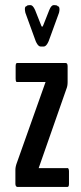

<svg xmlns="http://www.w3.org/2000/svg" viewBox="-20 -741 323 761"><path d="M141.1 -556.6Q127.4 -556.6 115.7 -593.8L80.6 -690.4Q78.6 -699.2 78.6 -705.1Q78.6 -716.3 85.9 -716.8Q85.9 -720.7 101.1 -720.7Q110.4 -720.7 119.1 -701.2L142.1 -643.1Q144 -635.3 147.5 -635.3Q149.4 -635.3 152.3 -643.1L175.3 -701.2Q183.1 -720.7 192.9 -720.7Q208 -720.7 208 -716.8Q215.8 -716.3 215.8 -703.6Q215.8 -698.2 213.9 -690.4L178.7 -593.8Q167 -556.6 153.3 -556.6ZM48.8 0Q45.9 0 43.5 -3.2Q41 -6.3 41 -12.2V-67.9Q41 -80.6 47.4 -97.2L160.6 -416H47.4Q45.9 -415.5 44.7 -416.7Q43.5 -418 42.7 -420.9Q42 -423.8 42 -428.7V-478Q42 -491.2 47.4 -491.2H240.7Q248 -491.2 248 -478V-415.5Q248 -399.9 243.2 -388.7L133.3 -74.7H247.1Q249.5 -75.7 251.5 -72Q253.4 -68.4 253.4 -62V-12.2Q253.4 0 247.1 0Z"/></svg>

Font: BenchNine
Style: Bold
Weight: 700
Version: Version 1 ; ttfautohint (v0.92.18-e454-dirty) -l 8 -r 50 -G 